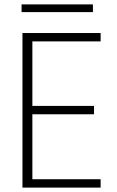

<svg xmlns="http://www.w3.org/2000/svg" viewBox="-20 -852 531 872"><path d="M437 -702V-664H127V-371H407V-333H127V-38H437V0H82V-702ZM78 -797V-832H402V-797Z"/></svg>

Font: Poppins ExtraLight
Style: Regular
Weight: 275
Designer: Ninad Kale (Devanagari), Jonny Pinhorn (Latin)
Foundry: Indian Type Foundry
Version: Version 3.200;PS 1.000;hotconv 16.6.54;makeotf.lib2.5.65590